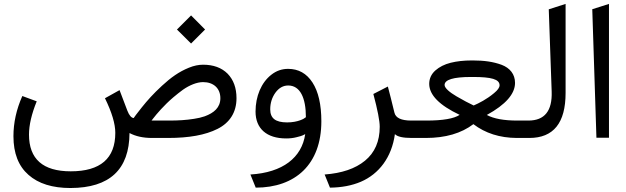

<svg xmlns="http://www.w3.org/2000/svg" viewBox="-20 -697 3164 970"><path d="M874 -547.9 945.3 -477.1 1016.1 -547.9 945.3 -619.1ZM1093.3 -200.7C1093.3 -153.8 1061 -126.5 1014.2 -109.4C998.5 -104 980.5 -99.6 960.4 -96.7C919.9 -90.3 881.8 -87.9 835 -87.9H745.6L753.9 -98.6C770 -119.6 808.6 -165.5 856 -205.6C872.1 -219.2 888.2 -231.9 904.3 -243.7C937 -266.6 974.6 -282.2 1005.9 -282.2C1058.1 -282.2 1093.3 -251.5 1093.3 -200.7ZM335.9 252.9C533.7 252.4 633.3 159.7 634.3 -24.9C665.5 -8.3 703.1 0 747.6 0H828.6C934.6 0 1017.1 -14.6 1079.1 -45.9C1141.1 -77.1 1174.8 -129.9 1174.8 -200.7C1174.8 -252.9 1159.7 -293.9 1129.9 -324.7C1099.6 -355 1058.1 -370.1 1005.9 -370.1C983.4 -370.1 959.5 -365.2 934.6 -355C883.8 -334.5 843.3 -305.2 798.3 -263.7C753.4 -222.2 725.6 -190.9 695.8 -153.8C680.7 -134.8 670.9 -122.6 666.5 -116.2C661.6 -109.9 657.7 -104.5 655.3 -100.6C643.6 -101.6 632.8 -113.8 623.5 -137.7L584 -241.7L510.3 -200.7C544.9 -129.9 562.5 -71.8 562.5 -25.9C562.5 103.5 487.3 168.5 337.4 168.5C196.8 168.5 126.5 106.4 126.5 -17.1C126.5 -65.4 139.6 -121.1 165.5 -185.1L92.8 -211.9C63 -145 47.9 -77.1 47.9 -8.8C47.9 77.1 73.2 142.1 124 186.5C174.3 231 245.1 252.9 335.9 252.9Z M1436 -265.1C1496.1 -265.1 1525.4 -203.1 1525.4 -105L1523.4 -103.5C1517.6 -97.7 1484.9 -78.6 1430.7 -78.6C1371.6 -78.6 1345.2 -99.6 1345.2 -144.5C1345.2 -176.3 1354 -204.6 1371.6 -229C1389.2 -252.9 1410.6 -265.1 1436 -265.1ZM1435.5 -349.1C1404.3 -349.1 1376 -339.4 1350.6 -319.3C1299.8 -279.8 1271 -210 1271 -133.3C1271 -47.9 1326.7 2.4 1425.8 2.4C1444.3 2.4 1461.9 0.5 1478.5 -3.9C1495.1 -7.8 1505.9 -11.2 1510.7 -13.7C1515.6 -16.1 1519.5 -18.1 1522 -19.5C1504.9 99.1 1408.7 174.8 1245.1 184.6L1272 251C1471.7 251 1603.5 133.8 1603.5 -84C1603.5 -168.9 1588.4 -234.4 1558.6 -280.3C1528.8 -326.2 1487.8 -349.1 1435.5 -349.1Z M1866.2 -222.2C1887.7 -141.6 1898.4 -86.4 1898.4 -56.6C1898.4 17.1 1873.5 74.2 1824.2 114.7C1774.9 155.3 1706.5 178.2 1620.1 184.6L1647 251C1705.1 250.5 1757.3 240.7 1803.2 221.2C1895 181.6 1959 97.7 1975.1 -19.5C1987.3 -6.3 2015.6 0 2060.5 0H2077.6C2083.5 0 2086.4 -12.2 2086.4 -36.1V-52.7C2086.4 -76.2 2083.5 -87.9 2077.6 -87.9H2058.1C2007.3 -87.9 1979 -101.1 1972.7 -127.9C1958.5 -186.5 1947.3 -230.5 1939.5 -259.8Z M2641.1 0C2642.6 0 2643.1 -12.2 2643.1 -36.1V-52.7C2643.1 -76.2 2642.6 -87.9 2641.1 -87.9H2592.8C2525.9 -87.9 2474.6 -97.2 2439.5 -116.2C2534.7 -168.5 2582 -222.7 2582 -278.3C2582 -321.8 2556.6 -353.5 2514.2 -369.6C2471.2 -385.3 2425.8 -391.6 2369.1 -391.6H2362.8C2323.2 -391.6 2288.1 -387.7 2256.8 -379.9C2225.6 -372.1 2199.7 -358.9 2179.2 -340.8C2158.7 -322.3 2148.4 -299.8 2148.4 -272.9C2148.9 -216.8 2200.2 -165 2302.2 -116.7C2273.4 -97.7 2217.8 -87.9 2134.3 -87.9H2072.3C2056.6 -87.9 2048.8 -76.2 2048.8 -52.7V-36.1C2048.8 -12.2 2056.6 0 2072.3 0H2131.3C2230.5 0 2310.5 -23.4 2371.6 -69.8C2431.6 -23.9 2504.9 -0.5 2590.8 0ZM2503.9 -266.1C2503.9 -254.9 2494.6 -241.7 2476.1 -226.6C2439 -195.3 2398.9 -175.3 2373 -164.1C2348.1 -175.8 2321.3 -189.9 2286.1 -210.4C2251 -231 2226.1 -252.4 2226.1 -267.6C2226.1 -294.4 2270.5 -308.1 2359.9 -308.1H2370.1C2461.9 -308.1 2503.9 -296.9 2503.9 -266.1Z M2628.9 -87.9C2613.3 -87.9 2605.5 -76.2 2605.5 -52.7V-36.1C2605.5 -12.2 2613.3 0 2628.9 0H2653.8C2776.4 0 2837.4 -75.7 2837.4 -227.5V-677.2L2752.4 -649.9L2767.1 -234.4C2770.5 -136.7 2731.4 -87.9 2649.4 -87.9Z M2993.2 -1H3056.6V-677.2L2972.2 -650.4Z"/></svg>

Font: Samim
Style: Regular
Weight: 400
Foundry: DejaVu fonts team - Redesigned by Saber Rastikerdar
Version: Version 4.0.5